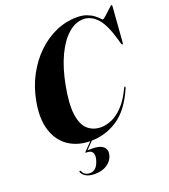

<svg xmlns="http://www.w3.org/2000/svg" viewBox="-161 -827 1005 1143"><g transform="rotate(-20 341.0 -255.0)"><path d="M588 -225.5Q591.5 -223 587.5 -214Q535.5 -93.5 457.8 -42Q380 9.5 286.5 9.5Q206 9.5 148 -29.2Q90 -68 65.8 -143Q41.5 -218 62 -326Q78 -411 116 -481.5Q154 -552 207.5 -603.5Q261 -655 325.2 -683.2Q389.5 -711.5 459 -711.5Q495.5 -711.5 521.2 -701.5Q547 -691.5 563.5 -678.8Q580 -666 589 -656Q598 -646 601 -646Q605.5 -646 616.8 -655.5Q628 -665 641.2 -677.5Q654.5 -690 664.8 -699.5Q675 -709 677.5 -709Q682.5 -709 681.5 -700L664.5 -475Q664 -466.5 660 -466.5Q655.5 -466 653 -474.5L644 -506Q615.5 -606 577 -646.8Q538.5 -687.5 491.5 -687.5Q440.5 -687.5 394.5 -647Q348.5 -606.5 313.2 -531.8Q278 -457 258.5 -354Q236.5 -238.5 246.5 -171.2Q256.5 -104 290.5 -75.2Q324.5 -46.5 373 -46.5Q406 -46.5 442.2 -62.5Q478.5 -78.5 514 -116Q549.5 -153.5 579.5 -218Q584 -227 588 -225.5ZM294 -2.5H304L248.5 54.5H279Q328 54.5 348.8 74.5Q369.5 94.5 361 126Q352 160.5 320.5 181.5Q289 202.5 242.5 202.5Q206.5 202.5 186 190Q165.5 177.5 160 160.5Q158.5 157 162.5 154.5Q166.5 152 169.5 157.5Q181 187.5 217.5 187.5Q261.5 187.5 278 123.5Q285 95.5 275.8 80.2Q266.5 65 242 65H235.5Q228.5 65 235 58Z"/></g></svg>

Font: Fraunces 144pt S000
Style: Bold Italic
Weight: 700
Italic angle: -16°
Version: Version 1.000; ttfautohint (v1.8.3)